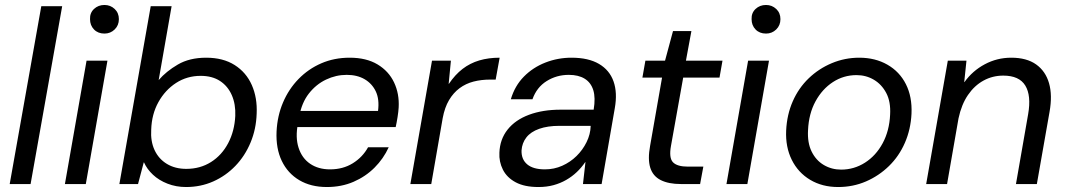

<svg xmlns="http://www.w3.org/2000/svg" viewBox="-20 -740 4285 772"><path d="M19 0 146 -715H230L103 0Z M241 0 328 -496H412L325 0ZM400 -605Q374 -605 358 -621.5Q342 -638 342 -663Q341 -688 358 -704Q375 -720 400 -720Q424 -720 441 -704Q458 -688 458 -663Q458 -638 441 -621.5Q424 -605 400 -605Z M728 12Q688 12 653.5 -1.5Q619 -15 595 -37.5Q571 -60 559 -87H558L535 0H460L586 -715H670L618 -418Q648 -453 695 -480.5Q742 -508 809 -508Q877 -508 923.5 -478.5Q970 -449 992.5 -398Q1015 -347 1012 -283Q1010 -221 987.5 -167Q965 -113 926.5 -73Q888 -33 837.5 -10.5Q787 12 728 12ZM729 -61Q785 -61 828.5 -88.5Q872 -116 897.5 -164.5Q923 -213 926 -274Q928 -321 912 -357.5Q896 -394 864.5 -414.5Q833 -435 787 -435Q732 -435 688 -406.5Q644 -378 617 -329.5Q590 -281 588 -219Q585 -172 601.5 -136.5Q618 -101 651 -81Q684 -61 729 -61Z M1294 12Q1230 12 1183.5 -15.5Q1137 -43 1113 -93Q1089 -143 1092 -211Q1095 -274 1118 -328Q1141 -382 1180.5 -422.5Q1220 -463 1272 -485.5Q1324 -508 1386 -508Q1453 -508 1498 -481Q1543 -454 1564.5 -408.5Q1586 -363 1583 -308Q1582 -291 1578.5 -269Q1575 -247 1571 -229H1157L1168 -294H1500Q1506 -341 1491 -372.5Q1476 -404 1446 -421.5Q1416 -439 1374 -439Q1331 -439 1291 -420Q1251 -401 1222 -364Q1193 -327 1183 -271L1178 -243Q1167 -188 1180.5 -146Q1194 -104 1227 -81.5Q1260 -59 1307 -59Q1359 -59 1398.5 -83.5Q1438 -108 1460 -148H1543Q1522 -102 1486 -66Q1450 -30 1401.5 -9Q1353 12 1294 12Z M1630 0 1717 -496H1793L1784 -403H1785Q1810 -440 1840 -463Q1870 -486 1907 -497Q1944 -508 1989 -508L1973 -420H1951Q1915 -420 1884 -412Q1853 -404 1828 -385.5Q1803 -367 1785.5 -337.5Q1768 -308 1760 -265L1714 0Z M2145 12Q2089 12 2053.5 -7Q2018 -26 2002 -58Q1986 -90 1988 -126Q1990 -180 2021 -219Q2052 -258 2107 -278.5Q2162 -299 2234 -299H2367Q2375 -347 2365.5 -377.5Q2356 -408 2331 -423.5Q2306 -439 2267 -439Q2218 -439 2178 -414Q2138 -389 2121 -341H2034Q2050 -395 2086.5 -432Q2123 -469 2173 -488.5Q2223 -508 2278 -508Q2346 -508 2388.5 -483Q2431 -458 2447 -412.5Q2463 -367 2452 -305L2399 0H2324L2334 -88H2333Q2318 -66 2299 -48Q2280 -30 2256.5 -16.5Q2233 -3 2205.5 4.5Q2178 12 2145 12ZM2171 -59Q2208 -59 2240.5 -73.5Q2273 -88 2298 -112.5Q2323 -137 2338.5 -168.5Q2354 -200 2355 -233V-234H2229Q2182 -234 2148 -222Q2114 -210 2096.5 -187.5Q2079 -165 2077 -135Q2076 -99 2100 -79Q2124 -59 2171 -59Z M2718 0Q2668 0 2636.5 -16Q2605 -32 2594.5 -66Q2584 -100 2594 -154L2642 -428H2563L2575 -496H2654L2686 -615H2760L2738 -496H2885L2873 -428H2727L2678 -154Q2669 -105 2686 -87.5Q2703 -70 2746 -70H2808L2795 0Z M2901 0 2988 -496H3072L2985 0ZM3060 -605Q3034 -605 3018 -621.5Q3002 -638 3002 -663Q3001 -688 3018 -704Q3035 -720 3060 -720Q3084 -720 3101 -704Q3118 -688 3118 -663Q3118 -638 3101 -621.5Q3084 -605 3060 -605Z M3350 12Q3286 12 3237.5 -17Q3189 -46 3163.5 -97.5Q3138 -149 3141 -215Q3144 -279 3167.5 -332.5Q3191 -386 3231.5 -425Q3272 -464 3324.5 -486Q3377 -508 3435 -508Q3499 -508 3548 -480Q3597 -452 3622.5 -401.5Q3648 -351 3645 -283Q3642 -220 3618.5 -166Q3595 -112 3554.5 -72.5Q3514 -33 3462 -10.5Q3410 12 3350 12ZM3362 -58Q3414 -58 3458 -86Q3502 -114 3529 -164Q3556 -214 3559 -279Q3562 -331 3543.5 -366Q3525 -401 3493.5 -419.5Q3462 -438 3424 -438Q3372 -438 3329 -410Q3286 -382 3259 -332.5Q3232 -283 3229 -217Q3226 -166 3243.5 -130.5Q3261 -95 3292.5 -76.5Q3324 -58 3362 -58Z M3704 0 3791 -496H3866L3857 -410H3858Q3890 -455 3939.5 -481.5Q3989 -508 4046 -508Q4108 -508 4146 -481Q4184 -454 4198 -405.5Q4212 -357 4200 -290L4149 0H4065L4114 -281Q4127 -356 4102.5 -396Q4078 -436 4014 -436Q3971 -436 3934.5 -416Q3898 -396 3872 -358Q3846 -320 3834 -264L3788 0Z"/></svg>

Font: DM Sans 28pt
Style: Italic
Weight: 400
Italic angle: -10°
Version: Version 4.004;gftools[0.9.30]